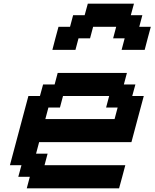

<svg xmlns="http://www.w3.org/2000/svg" viewBox="-20 -1020 837 1040"><path d="M125 0H625Q630.9 -21 642.1 -62.5Q653.3 -104 658.7 -125H221.2L237.8 -187.5H175.3L191.9 -250H691.9Q703.1 -292 725.3 -375.2Q747.6 -458.5 758.8 -500H696.3L713.4 -562.5H650.9L667.5 -625H292.5L275.9 -562.5H213.4L196.3 -500H133.8Q117.2 -437.5 83.7 -312.5Q50.3 -187.5 33.7 -125H96.2L79.1 -62.5H141.6ZM600.6 -375H225.6L242.2 -437.5H304.7L321.3 -500H571.3L554.7 -437.5H617.2ZM638.7 -750H763.7Q769 -770.5 780 -812.5Q791 -854.5 796.9 -875H734.4L751 -937.5H688.5L705.6 -1000H455.6L438.5 -937.5H376L359.4 -875H296.9Q291 -854 280 -812.5Q269 -771 263.7 -750H388.7L405.3 -812.5H467.8L484.4 -875H609.4L592.8 -812.5H655.3Z"/></svg>

Font: Faithful 32x
Style: Oblique
Weight: 400
Foundry: Faithful Resource Pack
Version: Version 1.0; January 27, 2023